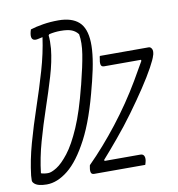

<svg xmlns="http://www.w3.org/2000/svg" viewBox="-88 -793 811 877"><g transform="rotate(-10 318.0 -354.5)"><path d="M240 -719Q302 -719 334.5 -690Q367 -661 369.5 -595Q372 -529 344 -418L339 -399Q302 -249 255 -159.5Q208 -70 158 -30Q108 10 59 10Q39 10 23.5 6Q8 2 0 -7Q-6 -13 -6 -20.5Q-6 -28 -5 -42Q3 -112 24.5 -189Q46 -266 73 -345.5Q100 -425 123 -504Q146 -583 156 -656Q146 -654 137.5 -652Q129 -650 124 -650Q97 -650 107 -690Q108 -692 108.5 -695Q109 -698 110 -700Q135 -708 169 -713.5Q203 -719 240 -719ZM41 -45Q54 -40 74 -40Q89 -40 114 -55.5Q139 -71 169.5 -110Q200 -149 231 -220.5Q262 -292 290 -404L292 -411Q313 -494 321.5 -547.5Q330 -601 323 -640Q312 -655 294 -662.5Q276 -670 242 -670Q228 -670 215 -668.5Q202 -667 189 -664L185 -659Q188 -635 185 -597Q179 -539 159 -472Q139 -405 114.5 -333Q90 -261 69.5 -188Q49 -115 41 -45ZM399 -526H626Q634 -526 639.5 -516.5Q645 -507 640 -488L639 -486Q635 -470 614.5 -432.5Q594 -395 561.5 -346Q529 -297 490 -243.5Q451 -190 409 -140Q388 -115 370.5 -94.5Q353 -74 336 -55L337 -50H503Q517 -50 521 -38.5Q525 -27 520 -10Q519 -8 518.5 -5Q518 -2 517 0H280Q267 0 265 -11.5Q263 -23 267 -40L268 -43Q339 -114 408 -202.5Q477 -291 533 -386Q546 -408 557.5 -428.5Q569 -449 582 -471L581 -476H410Q397 -476 395 -487.5Q393 -499 397 -516Q397 -520 399 -526Z"/></g></svg>

Font: Recursive Mn Csl St Lt
Style: Italic
Weight: 300
Italic angle: -15°
Monospace: yes
Version: Version 1.079;hotconv 1.0.112;makeotfexe 2.5.65598; ttfautoh